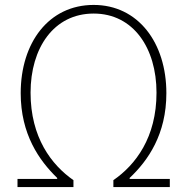

<svg xmlns="http://www.w3.org/2000/svg" viewBox="-20 -759 759 779"><path d="M51 0H278V-28C189 -90 104 -201 104 -383C104 -564 198 -704 360 -704C521 -704 615 -564 615 -383C615 -201 530 -90 440 -28V0H669V-33H506V-37C581 -108 655 -214 655 -381C655 -586 540 -739 360 -739C178 -739 64 -586 64 -381C64 -214 139 -108 212 -37V-33H51Z"/></svg>

Font: Noto Sans CJK HK Thin
Style: Regular
Weight: 100
Designer: Ryoko NISHIZUKA 西塚涼子 (kana, bopomofo & ideographs); Paul D. Hunt (Latin, Greek & Cyrillic); Sandoll Communications 산돌커뮤니
Foundry: Adobe
Version: Version 2.004;hotconv 1.0.118;makeotfexe 2.5.65603